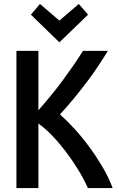

<svg xmlns="http://www.w3.org/2000/svg" viewBox="-20 -950 600 970"><path d="M63 0V-693H174V-393Q205 -428 237 -467Q269 -506 298 -545.5Q327 -585 353 -622.5Q379 -660 399 -693H525Q503 -657 476.5 -617Q450 -577 419 -536Q388 -495 354 -453.5Q320 -412 283 -372Q318 -341 356.5 -299Q395 -257 431 -208Q467 -159 498 -106.5Q529 -54 549 0H424Q403 -47 374 -94Q345 -141 312 -184.5Q279 -228 244 -264.5Q209 -301 174 -326V0ZM280 -736 136 -876 182 -930 280 -846 378 -930 425 -876Z"/></svg>

Font: Ubuntu Sans Mono Medium
Style: Regular
Weight: 500
Monospace: yes
Designer: Dalton Maag Ltd
Foundry: Dalton Maag Ltd
Version: Version 1.006